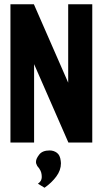

<svg xmlns="http://www.w3.org/2000/svg" viewBox="-20 -669 486 901"><path d="M29 0V-649H139L300 -281V-649H413V0H301L140 -368V0ZM189 212 158 193Q176 181 176 162Q176 139 166 125L161 117V118Q154 111 150 99Q149 97 149 94Q149 91 149 89Q149 76 164 56.5Q179 37 213 37Q232 37 247 48Q262 59 265 86L266 97Q266 130 244 159.5Q222 189 189 212Z"/></svg>

Font: New Amsterdam
Style: Regular
Weight: 400
Designer: Vladimir Nikolic
Foundry: Vladimir Nikolic
Version: Version 1.000; ttfautohint (v1.8.4.7-5d5b)